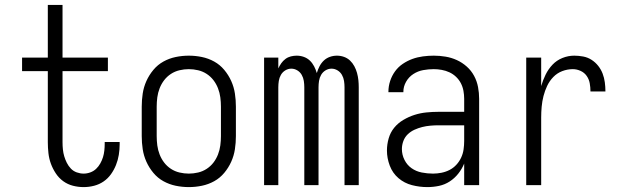

<svg xmlns="http://www.w3.org/2000/svg" viewBox="-20 -755 2540 783"><path d="M321 8Q299 8 277.5 2.5Q256 -3 238 -16Q220 -29 207.5 -48Q195 -67 187.5 -87.5Q180 -108 177.5 -130.5Q175 -153 175 -175V-465H70V-520H175V-735H235V-520H420V-465H235V-175Q235 -160 236.5 -145.5Q238 -131 242 -117.5Q246 -104 252.5 -91Q259 -78 269 -67.5Q279 -57 293 -52Q307 -47 321 -47Q335 -47 348.5 -52Q362 -57 372 -66.5Q382 -76 389 -88.5Q396 -101 400 -114Q404 -127 405.5 -141Q407 -155 407 -169V-176H468V-166Q468 -145 464.5 -123.5Q461 -102 453 -82Q445 -62 432.5 -44.5Q420 -27 402.5 -15Q385 -3 364 2.5Q343 8 321 8Z M750 8Q723 8 696.5 2.5Q670 -3 646.5 -16Q623 -29 605.5 -50Q588 -71 577 -95.5Q566 -120 562 -146.5Q558 -173 558 -200V-320Q558 -347 562 -373.5Q566 -400 577 -424.5Q588 -449 605.5 -470Q623 -491 646.5 -504Q670 -517 696.5 -522.5Q723 -528 750 -528Q777 -528 803.5 -522.5Q830 -517 853.5 -504Q877 -491 894.5 -470Q912 -449 923 -424.5Q934 -400 938 -373.5Q942 -347 942 -320V-200Q942 -173 938 -146.5Q934 -120 923 -95.5Q912 -71 894.5 -50Q877 -29 853.5 -16Q830 -3 803.5 2.5Q777 8 750 8ZM750 -47Q769 -47 788 -51.5Q807 -56 823 -66.5Q839 -77 850.5 -92Q862 -107 869 -125Q876 -143 878.5 -162Q881 -181 881 -200V-320Q881 -339 878.5 -358Q876 -377 869 -395Q862 -413 850.5 -428Q839 -443 823 -453.5Q807 -464 788 -468.5Q769 -473 750 -473Q731 -473 712 -468.5Q693 -464 677 -453.5Q661 -443 649.5 -428Q638 -413 631 -395Q624 -377 621.5 -358Q619 -339 619 -320V-200Q619 -181 621.5 -162Q624 -143 631 -125Q638 -107 649.5 -92Q661 -77 677 -66.5Q693 -56 712 -51.5Q731 -47 750 -47Z M1057 0V-520H1115V-476Q1120 -487 1127 -497Q1134 -507 1144 -514.5Q1154 -522 1166 -525Q1178 -528 1190 -528Q1205 -528 1219 -523Q1233 -518 1243.5 -508Q1254 -498 1261 -484.5Q1268 -471 1272 -457Q1276 -471 1283 -484.5Q1290 -498 1300.5 -508Q1311 -518 1325 -523Q1339 -528 1354 -528Q1369 -528 1383 -523Q1397 -518 1407.5 -508Q1418 -498 1425 -485Q1432 -472 1436 -457.5Q1440 -443 1441.5 -428.5Q1443 -414 1443 -399V0H1385V-399Q1385 -412 1383 -425Q1381 -438 1374.5 -449.5Q1368 -461 1356.5 -468Q1345 -475 1332 -475Q1319 -475 1307.5 -468Q1296 -461 1289.5 -449.5Q1283 -438 1281 -425Q1279 -412 1279 -399V0H1221V-399Q1221 -412 1219 -425Q1217 -438 1210.5 -449.5Q1204 -461 1192.5 -468Q1181 -475 1168 -475Q1155 -475 1143.5 -468Q1132 -461 1125.5 -449.5Q1119 -438 1117 -425Q1115 -412 1115 -399V0Z M1723 8Q1691 8 1660 0Q1629 -8 1605 -28.5Q1581 -49 1569.5 -79.5Q1558 -110 1558 -141Q1558 -166 1565 -190.5Q1572 -215 1587.5 -234Q1603 -253 1625 -266Q1647 -279 1670.5 -286.5Q1694 -294 1719 -296.5Q1744 -299 1768 -299H1873V-352Q1873 -368 1870 -384.5Q1867 -401 1859.5 -415.5Q1852 -430 1840 -441.5Q1828 -453 1813 -460Q1798 -467 1781.5 -470Q1765 -473 1749 -473Q1727 -473 1705.5 -469Q1684 -465 1665.5 -453Q1647 -441 1636 -421.5Q1625 -402 1625 -381V-379H1564V-381Q1564 -403 1571 -424.5Q1578 -446 1591 -464Q1604 -482 1622.5 -494.5Q1641 -507 1661.5 -514.5Q1682 -522 1704.5 -525Q1727 -528 1749 -528Q1773 -528 1797 -524Q1821 -520 1843 -510Q1865 -500 1883.5 -483.5Q1902 -467 1913.5 -445.5Q1925 -424 1929.5 -400Q1934 -376 1934 -352V0H1873V-88Q1864 -66 1849 -47Q1834 -28 1814 -15Q1794 -2 1770.5 3Q1747 8 1723 8ZM1746 -47Q1763 -47 1780.5 -50.5Q1798 -54 1813.5 -62Q1829 -70 1841 -83Q1853 -96 1860.5 -112Q1868 -128 1870.5 -145.5Q1873 -163 1873 -180V-244H1768Q1752 -244 1735 -242.5Q1718 -241 1702 -237Q1686 -233 1670.5 -226Q1655 -219 1643 -207.5Q1631 -196 1625 -180Q1619 -164 1619 -147Q1619 -124 1629.5 -103Q1640 -82 1658.5 -69Q1677 -56 1700 -51.5Q1723 -47 1746 -47Z M2126 0V-520H2187V-404Q2194 -428 2205 -450.5Q2216 -473 2233 -491Q2250 -509 2273.5 -518.5Q2297 -528 2322 -528Q2340 -528 2358.5 -524.5Q2377 -521 2392.5 -511Q2408 -501 2419.5 -486.5Q2431 -472 2437.5 -455Q2444 -438 2446.5 -419.5Q2449 -401 2449 -382H2388Q2388 -399 2385 -415.5Q2382 -432 2372.5 -445.5Q2363 -459 2347.5 -466Q2332 -473 2316 -473Q2294 -473 2273 -465Q2252 -457 2236.5 -441Q2221 -425 2211.5 -405Q2202 -385 2196.5 -363.5Q2191 -342 2189 -320Q2187 -298 2187 -276V0Z"/></svg>

Font: Iosevka Term Curly Light
Style: Regular
Weight: 300
Designer: Belleve Invis
Foundry: Belleve Invis
Version: Version 32.3.0